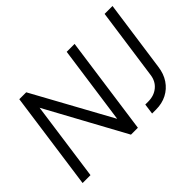

<svg xmlns="http://www.w3.org/2000/svg" viewBox="-128 -1060 1375 1375"><g transform="rotate(-45 560.0 -372.5)"><path d="M51 0 155 -745H225L569 -118H547L635 -745H715L611 0H541L197 -631H219L131 0ZM755 0 766 -80H796Q855 -80 895.5 -113.5Q936 -147 943 -205L1019 -745H1099L1023 -205Q1015 -142 984 -96Q953 -50 904.5 -25Q856 0 795 0Z"/></g></svg>

Font: Plus Jakarta Sans
Style: Italic
Weight: 400
Italic angle: -8°
Designer: Gumpita Rahayu
Foundry: Tokotype
Version: Version 2.006